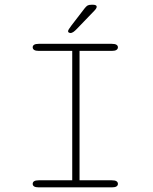

<svg xmlns="http://www.w3.org/2000/svg" viewBox="-20 -808 659 828"><path d="M147.5 0Q133.5 0 127.2 -4Q121 -8 121 -15Q121 -22.5 127.2 -26.5Q133.5 -30.5 147.5 -30.5H291.5V-588.5H147.5Q133.5 -588.5 127.2 -592.8Q121 -597 121 -604Q121 -611 127.2 -615Q133.5 -619 147.5 -619H462Q476 -619 482.2 -615Q488.5 -611 488.5 -604Q488.5 -597 482.2 -592.8Q476 -588.5 462 -588.5H323V-30.5H462Q476 -30.5 482.2 -26.5Q488.5 -22.5 488.5 -15Q488.5 -8 482.2 -4Q476 0 462 0ZM283.5 -665.5Q281.5 -665.5 277.5 -667.2Q273.5 -669 273.5 -673.5Q273.5 -679 288 -698L344.5 -771.5Q351.5 -780.5 357.2 -784Q363 -787.5 374 -787.5H382Q388 -787.5 392.5 -785.5Q397 -783.5 397 -779Q397 -772.5 388 -763L311.5 -683.5Q303.5 -675 296.5 -670.2Q289.5 -665.5 283.5 -665.5Z"/></svg>

Font: Sono ExtraLight
Style: Regular
Weight: 200
Designer: Tyler Finck
Foundry: Tyler Finck
Version: Version 2.112